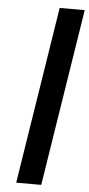

<svg xmlns="http://www.w3.org/2000/svg" viewBox="-58 -803 423 909"><g transform="rotate(5 153.5 -349.0)"><path d="M55 72 188 -770H307L174 72Z"/></g></svg>

Font: Exo Thin
Style: Bold Italic
Weight: 700
Italic angle: -9°
Version: Version 2.000